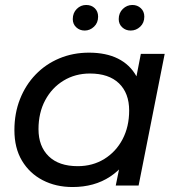

<svg xmlns="http://www.w3.org/2000/svg" viewBox="-20 -747 722 773"><path d="M272 6Q205 6 152 -21.5Q99 -49 68.5 -100Q38 -151 38 -223Q38 -291 60.5 -348Q83 -405 123.5 -447Q164 -489 219 -512Q274 -535 338 -535Q407 -535 455 -511Q503 -487 529 -440.5Q555 -394 555 -327Q555 -229 521 -153.5Q487 -78 423.5 -36Q360 6 272 6ZM293 -78Q353 -78 400 -107Q447 -136 473.5 -186.5Q500 -237 500 -302Q500 -372 459 -411.5Q418 -451 342 -451Q283 -451 236 -422.5Q189 -394 162 -343.5Q135 -293 135 -227Q135 -158 176 -118Q217 -78 293 -78ZM446 0 474 -137 506 -260 519 -386 547 -530H643L538 0ZM506 -624Q486 -624 472 -637Q458 -650 458 -670Q458 -695 474.5 -711Q491 -727 513 -727Q533 -727 547 -714Q561 -701 561 -680Q561 -655 544.5 -639.5Q528 -624 506 -624ZM321 -624Q301 -624 287 -637Q273 -650 273 -670Q273 -695 289 -711Q305 -727 327 -727Q348 -727 361.5 -714Q375 -701 375 -680Q375 -655 358.5 -639.5Q342 -624 321 -624Z"/></svg>

Font: Montserrat Thin Medium
Style: Italic
Weight: 500
Italic angle: -11.3°
Version: Version 9.000